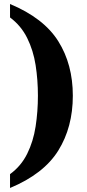

<svg xmlns="http://www.w3.org/2000/svg" viewBox="-20 -795 436 957"><path d="M30 73Q85 33 115.5 -28.5Q146 -90 157.5 -164.5Q169 -239 169 -318Q169 -397 157.5 -470.5Q146 -544 115.5 -605.5Q85 -667 30 -708V-775Q198 -705 270.5 -589.5Q343 -474 343 -318Q343 -161 270.5 -44.5Q198 72 30 142Z"/></svg>

Font: Noto Serif SemiCondensed ExtraBold
Style: Regular
Weight: 800
Width: 4
Designer: Monotype Design Team
Foundry: Monotype Imaging Inc.
Version: Version 2.015